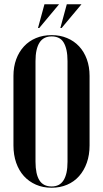

<svg xmlns="http://www.w3.org/2000/svg" viewBox="-20 -873 483 902"><path d="M43.2 -190Q43.2 -145 56 -108.4Q68.8 -71.8 92.2 -45.9Q115.8 -20 148.8 -5.5Q181.8 9 222.2 9Q262 9 295.1 -5.1Q328.2 -19.2 351.6 -45.6Q375 -72 387.9 -108.5Q400.8 -145 400.8 -190V-516.5Q400.8 -559.2 387.9 -594.8Q375 -630.2 351.5 -655.4Q328 -680.5 295.2 -694.2Q262.5 -708 223 -708Q182.2 -708 149.2 -694.2Q116.2 -680.5 92.6 -655Q69 -629.5 56.1 -594.4Q43.2 -559.2 43.2 -516.5ZM146.8 -585.8Q146.8 -614.8 151.6 -636.8Q156.5 -658.8 165.9 -673.2Q175.2 -687.8 189.6 -694.9Q204 -702 223 -702Q241 -702 255.4 -695.2Q269.8 -688.5 278.6 -674Q287.5 -659.5 292.4 -637.5Q297.2 -615.5 297.2 -585.8V-113.2Q297.2 -83.2 292.4 -61.6Q287.5 -40 278.2 -25.5Q269 -11 255 -4Q241 3 222.5 3Q203.5 3 189.1 -4Q174.8 -11 165.5 -25.4Q156.2 -39.8 151.5 -61.9Q146.8 -84 146.8 -113.2ZM269.5 -741.5 362.8 -853H293.8L263.5 -741.5ZM164.5 -741.5 257.5 -853H188.8L158.5 -741.5Z"/></svg>

Font: Moniqa Black
Style: Regular
Weight: 900
Designer: Rajesh Rajput
Foundry: Rajesh Rajput
Version: Version 1.000